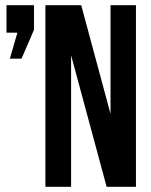

<svg xmlns="http://www.w3.org/2000/svg" viewBox="-20 -720 583 740"><path d="M391 0H504V-700H406V-281L293 -700H155V0H254V-507ZM47 -594 18 -494H63L111 -605V-700H5V-594Z"/></svg>

Font: Bebas Neue
Style: Bold
Weight: 700
Designer: Ryoichi Tsunekawa
Foundry: Ryoichi Tsunekawa
Version: Version 1.300